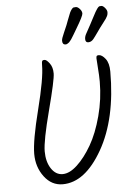

<svg xmlns="http://www.w3.org/2000/svg" viewBox="-63 -1026 725 1062"><g transform="rotate(-5 299.5 -495.0)"><path d="M479 -794Q467 -780 451 -780Q435 -780 435 -799Q435 -813 443 -827.5Q451 -842 457.5 -854Q464 -866 469 -875Q474 -884 479.5 -895Q485 -906 489 -913Q493 -920 497.5 -929Q502 -938 505 -943Q508 -948 511.5 -953.5Q515 -959 517.5 -962.5Q520 -966 523 -969Q526 -972 528.5 -973Q531 -974 540 -974Q549 -974 560 -961Q571 -948 571 -936.5Q571 -925 567 -916.5Q563 -908 558.5 -901.5Q554 -895 542 -879.5Q530 -864 523 -854.5Q516 -845 506 -830.5Q496 -816 491 -809.5Q486 -803 479 -794ZM393 -863Q377 -835 373.5 -830Q370 -825 365.5 -817Q361 -809 358 -805Q355 -801 351 -796Q347 -791 344.5 -788.5Q342 -786 338 -784Q332 -779 325 -779Q307 -779 307 -801Q307 -813 320.5 -842.5Q334 -872 339 -885.5Q344 -899 348 -909.5Q352 -920 354.5 -926Q357 -932 360 -940Q363 -948 365 -952.5Q367 -957 370 -962Q373 -967 375.5 -970Q378 -973 380.5 -975.5Q383 -978 386.5 -979Q390 -980 399.5 -980Q409 -980 420.5 -967.5Q432 -955 432 -941.5Q432 -928 393 -863ZM495 -558Q495 -592 491.5 -634.5Q488 -677 488 -687.5Q488 -698 491 -701Q494 -704 502 -704Q520 -704 539 -679.5Q558 -655 558 -608Q558 -346 462 -178Q366 -10 242 -10Q180 -10 139.5 -64Q99 -118 99 -191Q99 -264 142 -433.5Q185 -603 185 -675Q185 -693 187.5 -698.5Q190 -704 201 -704Q212 -704 228.5 -682Q245 -660 245 -625Q245 -590 201.5 -424Q158 -258 158 -200Q158 -142 183 -104Q208 -66 246.5 -66Q285 -66 327.5 -105.5Q370 -145 407.5 -209.5Q445 -274 470 -367.5Q495 -461 495 -558Z"/></g></svg>

Font: Kalam Light
Style: Regular
Weight: 300
Version: Version 2.001;PS 1.0;hotconv 1.0.79;makeotf.lib2.5.61930; tt